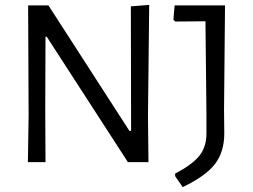

<svg xmlns="http://www.w3.org/2000/svg" viewBox="-20 -663 1033 785"><path d="M590 -643 585 -188 587 0H503L171 -513H166L165 -211L166 0H94L97 -190L95 -641H178L509 -128H516L515 -637ZM900 -641 896 -212 897 -118Q897 -42 859 7.5Q821 57 727 102L696 57V47Q766 10 795 -26Q824 -62 824 -117V-204L820 -576L697 -575L689 -582L694 -641Z"/></svg>

Font: Alegreya Sans SC
Style: Regular
Weight: 400
Designer: Juan Pablo del Peral
Foundry: Huerta Tipografica
Version: Version 2.007